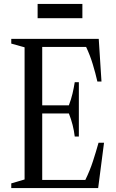

<svg xmlns="http://www.w3.org/2000/svg" viewBox="-20 -960 592 980"><path d="M37.5 0V-24L105.5 -44V-718.5L37.5 -737.5V-761.5H484L498 -544H477Q467.5 -586 453.5 -632.2Q439.5 -678.5 419.5 -720.5H195.5V-422.5H331.5Q343 -452 350 -481.8Q357 -511.5 361.5 -540.5H382.5V-263H361.5Q358 -293 350.5 -322.5Q343 -352 331.5 -381H195.5V-41.5H415.5Q439 -89.5 454.2 -136.5Q469.5 -183.5 483 -231.5H511L481 0ZM172 -867V-940H400.5V-867Z"/></svg>

Font: Libre Caslon Condensed
Style: Regular
Weight: 400
Designer: Pablo Impallari, Rodrigo Fuenzalida, Katja Schimmel, Ertekin Erdin
Foundry: Pablo Impallari, Rodrigo Fuenzalida
Version: Version 2.000; ttfautohint (v1.8.4.7-5d5b);gftools[0.9.33]